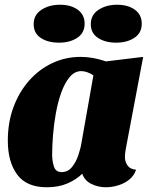

<svg xmlns="http://www.w3.org/2000/svg" viewBox="-20 -770 639 810"><path d="M177 20Q92 20 52.5 -33.5Q13 -87 13 -177Q13 -253 36.5 -317Q60 -381 102 -429Q144 -477 200 -503.5Q256 -530 320 -530Q372 -530 427 -511L584 -530L512 -149Q510 -140 508.5 -128Q507 -116 507 -107Q507 -88 518 -72Q529 -56 554 -54Q546 -29 525.5 -12.5Q505 4 478.5 12Q452 20 427 20Q394 20 365.5 6Q337 -8 327 -37Q300 -11 263 4.5Q226 20 177 20ZM240 -44Q266 -44 283 -64.5Q300 -85 310 -114Q320 -143 324 -169L374 -452Q361 -461 347.5 -465.5Q334 -470 323 -470Q295 -470 274 -445Q253 -420 238.5 -379.5Q224 -339 215.5 -291.5Q207 -244 203.5 -198Q200 -152 200 -117Q200 -91 207.5 -67.5Q215 -44 240 -44ZM229 -590Q182 -590 152 -610Q122 -630 122 -668Q122 -707 154.5 -728.5Q187 -750 233 -750Q279 -750 308 -729Q337 -708 337 -670Q337 -631 306 -610.5Q275 -590 229 -590ZM470 -590Q424 -590 393.5 -610Q363 -630 363 -668Q363 -707 395.5 -728.5Q428 -750 474 -750Q520 -750 549 -729Q578 -708 578 -670Q578 -631 547 -610.5Q516 -590 470 -590Z"/></svg>

Font: Sansita Swashed ExtraBold
Style: Regular
Weight: 800
Designer: Pablo Cosgaya
Foundry: Omnibus-Type
Version: Version 1.003; ttfautohint (v1.8.3)